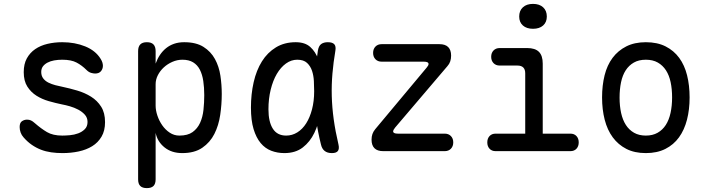

<svg xmlns="http://www.w3.org/2000/svg" viewBox="-20 -777 3640 987"><path d="M301 10Q271 10 243 6Q215 2 190.5 -7.5Q166 -17 143.5 -32.5Q121 -48 101 -71Q91 -82 86 -96Q81 -110 81 -124Q81 -146 93 -154Q105 -162 119 -162Q130 -162 139 -158Q148 -154 159 -144Q191 -116 221.5 -98Q252 -80 300 -80Q317 -80 339.5 -82Q362 -84 382 -91.5Q402 -99 416 -113Q430 -127 430 -150Q430 -172 416 -187.5Q402 -203 382 -213.5Q362 -224 339.5 -230.5Q317 -237 300 -240Q266 -247 231 -257Q196 -267 167.5 -285Q139 -303 120.5 -332Q102 -361 102 -406Q102 -448 118 -477Q134 -506 161 -524.5Q188 -543 224 -551.5Q260 -560 300 -560Q365 -560 418 -538.5Q471 -517 497 -475Q504 -464 506.5 -455Q509 -446 509 -439Q509 -423 499 -411Q489 -399 469 -399Q460 -399 448 -402.5Q436 -406 425 -417Q401 -441 373.5 -455.5Q346 -470 300 -470Q278 -470 258.5 -466.5Q239 -463 224 -455Q209 -447 200.5 -435.5Q192 -424 192 -407Q192 -387 202.5 -373.5Q213 -360 229.5 -352Q246 -344 265 -339Q284 -334 300 -331Q338 -323 377 -311.5Q416 -300 448 -280Q480 -260 500 -228.5Q520 -197 520 -149Q520 -105 502 -74.5Q484 -44 454 -25.5Q424 -7 384.5 1.5Q345 10 301 10Z M735 -560Q758 -560 769 -548.5Q780 -537 780 -514V-450Q789 -475 802.5 -495Q816 -515 834 -529.5Q852 -544 875 -552Q898 -560 927 -560Q988 -560 1026 -536Q1064 -512 1085 -473.5Q1106 -435 1113 -388Q1120 -341 1120 -294Q1120 -240 1112 -186Q1104 -132 1082 -88.5Q1060 -45 1020 -17.5Q980 10 917 10Q862 10 825.5 -19.5Q789 -49 780 -94V145Q780 168 769 179Q758 190 735 190Q712 190 701 179Q690 168 690 145V-514Q690 -537 701 -548.5Q712 -560 735 -560ZM918 -470Q891 -470 866 -459Q841 -448 822 -430.5Q803 -413 791.5 -390.5Q780 -368 780 -344V-234Q780 -210 789 -183Q798 -156 814 -133Q830 -110 852.5 -95Q875 -80 902 -80Q945 -80 970 -98Q995 -116 1008.5 -145.5Q1022 -175 1026 -212.5Q1030 -250 1030 -288Q1030 -327 1025 -360.5Q1020 -394 1007.5 -418.5Q995 -443 973 -456.5Q951 -470 918 -470Z M1442 10Q1406 10 1374.5 -2Q1343 -14 1320 -41.5Q1297 -69 1283.5 -113.5Q1270 -158 1270 -224Q1270 -293 1284 -354.5Q1298 -416 1326.5 -461.5Q1355 -507 1398.5 -533.5Q1442 -560 1500 -560Q1548 -560 1575 -535.5Q1602 -511 1615.5 -473.5Q1629 -436 1632 -391.5Q1635 -347 1635 -308Q1635 -253 1626.5 -196.5Q1618 -140 1596 -94Q1574 -48 1536.5 -19Q1499 10 1442 10ZM1451 -80Q1482 -80 1508.5 -96.5Q1535 -113 1554 -143Q1573 -173 1584 -215Q1595 -257 1595 -308Q1595 -332 1593.5 -360.5Q1592 -389 1584 -413Q1576 -437 1558.5 -453.5Q1541 -470 1508 -470Q1477 -470 1450 -450.5Q1423 -431 1403 -397Q1383 -363 1371.5 -316Q1360 -269 1360 -215Q1360 -151 1382.5 -115.5Q1405 -80 1451 -80ZM1614 -516Q1618 -541 1631 -550.5Q1644 -560 1665 -560Q1689 -560 1698.5 -549.5Q1708 -539 1704 -516Q1694 -457 1689 -399.5Q1684 -342 1685.5 -283.5Q1687 -225 1695.5 -163.5Q1704 -102 1720 -34Q1725 -12 1717 -1Q1709 10 1686 10Q1663 10 1649 -1Q1635 -12 1630 -34Q1613 -102 1605 -163.5Q1597 -225 1596 -283.5Q1595 -342 1600 -399.5Q1605 -457 1614 -516Z M1950 0Q1920 0 1905 -15Q1890 -30 1890 -59Q1890 -75 1894.5 -88Q1899 -101 1909 -113L2173 -429Q2178 -435 2180.5 -439.5Q2183 -444 2183 -448Q2183 -454 2177 -457Q2171 -460 2158 -460H1942Q1922 -460 1910 -472.5Q1898 -485 1898 -505Q1898 -525 1910 -537.5Q1922 -550 1942 -550H2239Q2269 -550 2284 -535Q2299 -520 2299 -491Q2299 -475 2294.5 -461.5Q2290 -448 2280 -437L2011 -121Q2006 -115 2003.5 -110Q2001 -105 2001 -101Q2001 -96 2007 -93Q2013 -90 2025 -90H2266Q2286 -90 2298 -77.5Q2310 -65 2310 -45Q2310 -25 2298 -12.5Q2286 0 2266 0Z M2912 -90Q2932 -90 2943.5 -77.5Q2955 -65 2955 -45Q2955 -25 2943.5 -12.5Q2932 0 2912 0H2528Q2508 0 2496.5 -12.5Q2485 -25 2485 -45Q2485 -65 2496.5 -77.5Q2508 -90 2528 -90ZM2680 -40V-400Q2680 -420 2670 -430Q2660 -440 2640 -440H2549Q2529 -440 2517 -452.5Q2505 -465 2505 -485Q2505 -505 2517 -517.5Q2529 -530 2549 -530H2690Q2731 -530 2750.5 -510.5Q2770 -491 2770 -450V-40ZM2720 -629Q2687 -629 2668 -646Q2649 -663 2649 -692Q2649 -722 2668 -739.5Q2687 -757 2720 -757Q2753 -757 2772 -739.5Q2791 -722 2791 -692Q2791 -663 2772 -646Q2753 -629 2720 -629Z M3300 10Q3242 10 3200 -11.5Q3158 -33 3130 -71Q3102 -109 3088.5 -161.5Q3075 -214 3075 -276Q3075 -338 3088 -390Q3101 -442 3129 -479.5Q3157 -517 3199.5 -538.5Q3242 -560 3300 -560Q3359 -560 3401.5 -538.5Q3444 -517 3471.5 -479.5Q3499 -442 3512 -390Q3525 -338 3525 -276Q3525 -214 3511.5 -161.5Q3498 -109 3470.5 -71Q3443 -33 3400.5 -11.5Q3358 10 3300 10ZM3300 -80Q3335 -80 3360.5 -94.5Q3386 -109 3402.5 -134.5Q3419 -160 3427 -196.5Q3435 -233 3435 -276Q3435 -319 3427.5 -354.5Q3420 -390 3403.5 -415.5Q3387 -441 3361.5 -455.5Q3336 -470 3300 -470Q3264 -470 3238.5 -455.5Q3213 -441 3196.5 -415.5Q3180 -390 3172.5 -354Q3165 -318 3165 -275Q3165 -232 3173 -196Q3181 -160 3197.5 -134.5Q3214 -109 3239.5 -94.5Q3265 -80 3300 -80Z"/></svg>

Font: Maple Mono
Style: Regular
Weight: 400
Monospace: yes
Designer: subframe7536
Version: Version 7.300